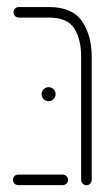

<svg xmlns="http://www.w3.org/2000/svg" viewBox="-20 -539 325 559"><path d="M216.3 -15.6V-373.7Q216.3 -423.7 196.5 -455.7Q176.7 -487.8 122.6 -487.8H34.4Q28.1 -487.8 23.7 -492.4Q19.3 -497 19.3 -503.3Q19.3 -509.6 23.7 -514.1Q28.1 -518.5 34.4 -518.5H122.6Q190.7 -518.5 218.9 -477Q247 -435.6 247 -373.7V-15.6Q247 -9.3 242.6 -4.4Q238.1 0.4 231.9 0.4Q225.6 0.4 220.9 -4.4Q216.3 -9.3 216.3 -15.6ZM17.8 -15.6Q17.8 -21.9 22.2 -26.3Q26.7 -30.7 33 -30.7H162.6Q168.9 -30.7 173.5 -26.3Q178.1 -21.9 178.1 -15.6Q178.1 -9.3 173.5 -4.6Q168.9 0 162.6 0H33Q26.7 0 22.2 -4.6Q17.8 -9.3 17.8 -15.6ZM101.1 -265.2Q101.1 -273.3 107.2 -279.3Q113.3 -285.2 121.9 -285.2Q130 -285.2 135.9 -279.3Q141.9 -273.3 141.9 -265.2Q141.9 -256.7 135.9 -250.6Q130 -244.4 121.9 -244.4Q113.3 -244.4 107.2 -250.6Q101.1 -256.7 101.1 -265.2Z"/></svg>

Font: 26F Galaxy Hebrew Ultra Light
Style: Regular
Weight: 200
Designer: C₂₉H₂₅N₃O₅
Version: Version 1.000